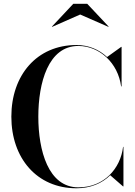

<svg xmlns="http://www.w3.org/2000/svg" viewBox="-20 -1002 724 1032"><path d="M411 -924 563 -857.5 564 -859 449 -981.5H374L259 -859L260 -857.5ZM643.5 -212.5H641.5C627.5 -95.5 539 5 401 5C239.5 5 186 -193 186 -375C186 -557 239.5 -755 401 -755C515 -755 614.5 -663.5 631 -537.5H633.5V-750H631.5L555.5 -695.5C512.5 -736 456 -760 391 -760C178 -760 41 -598 41 -375C41 -152 178 10 391 10C466.5 10 528.5 -16.5 572.5 -60L641.5 0H643.5Z"/></svg>

Font: Bodoni* 96pt Medium
Style: Regular
Weight: 500
Version: Version 2.3